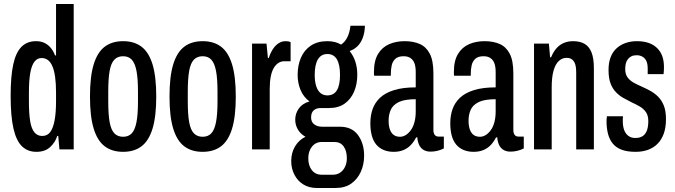

<svg xmlns="http://www.w3.org/2000/svg" viewBox="-20 -744 3360 956"><path d="M161 12Q118 12 89.5 -15.5Q61 -43 47 -104Q33 -165 33 -266Q33 -364 46 -423.5Q59 -483 87 -511Q115 -539 159 -539Q183 -539 201 -530.5Q219 -522 232.5 -506Q246 -490 254 -468H259V-724H347V0H276L270 -67H265Q255 -35 229.5 -11.5Q204 12 161 12ZM190 -67Q216 -67 230.5 -87Q245 -107 252 -145.5Q259 -184 259 -240V-283Q259 -328 254.5 -360.5Q250 -393 241 -414Q232 -435 218.5 -445Q205 -455 187 -455Q166 -455 152 -437.5Q138 -420 131 -382.5Q124 -345 124 -283V-240Q124 -180 130 -142Q136 -104 151 -85.5Q166 -67 190 -67Z M593 12Q538 12 501.5 -15.5Q465 -43 446.5 -103.5Q428 -164 428 -263Q428 -363 446.5 -423.5Q465 -484 501.5 -511.5Q538 -539 593 -539Q648 -539 684.5 -511.5Q721 -484 739.5 -423.5Q758 -363 758 -263Q758 -164 739.5 -103.5Q721 -43 684.5 -15.5Q648 12 593 12ZM593 -63Q620 -63 636 -80Q652 -97 659.5 -135.5Q667 -174 667 -238V-288Q667 -353 659.5 -391.5Q652 -430 636 -447Q620 -464 593 -464Q566 -464 549.5 -447Q533 -430 526 -391.5Q519 -353 519 -288V-238Q519 -174 526 -135.5Q533 -97 549.5 -80Q566 -63 593 -63Z M989 12Q934 12 897.5 -15.5Q861 -43 842.5 -103.5Q824 -164 824 -263Q824 -363 842.5 -423.5Q861 -484 897.5 -511.5Q934 -539 989 -539Q1044 -539 1080.5 -511.5Q1117 -484 1135.5 -423.5Q1154 -363 1154 -263Q1154 -164 1135.5 -103.5Q1117 -43 1080.5 -15.5Q1044 12 989 12ZM989 -63Q1016 -63 1032 -80Q1048 -97 1055.5 -135.5Q1063 -174 1063 -238V-288Q1063 -353 1055.5 -391.5Q1048 -430 1032 -447Q1016 -464 989 -464Q962 -464 945.5 -447Q929 -430 922 -391.5Q915 -353 915 -288V-238Q915 -174 922 -135.5Q929 -97 945.5 -80Q962 -63 989 -63Z M1235 0V-527H1307L1314 -455H1318Q1328 -484 1340.5 -502Q1353 -520 1368.5 -529.5Q1384 -539 1402 -539Q1409 -539 1415 -538Q1421 -537 1427 -534V-439H1395Q1380 -439 1367 -431Q1354 -423 1344 -407Q1334 -391 1328.5 -364.5Q1323 -338 1323 -301V0Z M1557 192Q1519 192 1490.5 174.5Q1462 157 1446 126Q1430 95 1430 58Q1430 17 1449 -15Q1468 -47 1501 -63Q1476 -77 1463 -99.5Q1450 -122 1450 -148Q1450 -179 1468 -204Q1486 -229 1521 -239Q1491 -261 1476.5 -296Q1462 -331 1462 -371Q1462 -419 1478.5 -457Q1495 -495 1528 -517Q1561 -539 1610 -539Q1631 -539 1648 -534.5Q1665 -530 1678 -522Q1696 -533 1708.5 -556.5Q1721 -580 1725 -616H1797Q1796 -581 1786 -555Q1776 -529 1759 -513Q1742 -497 1721 -490Q1740 -466 1749.5 -436.5Q1759 -407 1759 -372Q1759 -325 1743 -287.5Q1727 -250 1696 -228Q1665 -206 1618 -206H1576Q1555 -206 1542 -194.5Q1529 -183 1529 -159Q1529 -136 1545 -124.5Q1561 -113 1584 -113H1673Q1732 -113 1762.5 -71.5Q1793 -30 1793 31Q1793 75 1776.5 111.5Q1760 148 1729 170Q1698 192 1651 192ZM1582 126H1637Q1659 126 1674.5 115Q1690 104 1698.5 85.5Q1707 67 1707 44Q1707 7 1691 -15Q1675 -37 1646 -37H1582Q1552 -37 1533.5 -14Q1515 9 1515 44Q1515 81 1533 103.5Q1551 126 1582 126ZM1610 -269Q1642 -269 1657.5 -294.5Q1673 -320 1673 -371Q1673 -422 1657.5 -448.5Q1642 -475 1610 -475Q1579 -475 1563 -448.5Q1547 -422 1547 -371Q1547 -338 1554.5 -315Q1562 -292 1576 -280.5Q1590 -269 1610 -269Z M1940 12Q1913 12 1891 3Q1869 -6 1854 -23.5Q1839 -41 1831.5 -68Q1824 -95 1824 -130Q1824 -168 1835 -200Q1846 -232 1871.5 -256.5Q1897 -281 1941 -295Q1985 -309 2050 -309V-385Q2050 -411 2044 -428Q2038 -445 2024.5 -454.5Q2011 -464 1990 -464Q1963 -464 1949 -451.5Q1935 -439 1930.5 -419Q1926 -399 1926 -375V-367H1843Q1842 -371 1842 -376Q1842 -381 1842 -386Q1842 -442 1862.5 -475.5Q1883 -509 1917.5 -524Q1952 -539 1995 -539Q2038 -539 2070 -525Q2102 -511 2120 -476.5Q2138 -442 2138 -379V-98Q2138 -81 2144.5 -72.5Q2151 -64 2163 -64H2190V-5Q2177 2 2159.5 6.5Q2142 11 2124 11Q2102 11 2087.5 1.5Q2073 -8 2066 -24.5Q2059 -41 2058 -60H2052Q2042 -40 2027 -23.5Q2012 -7 1990.5 2.5Q1969 12 1940 12ZM1972 -63Q1986 -63 1999.5 -71Q2013 -79 2025 -95Q2037 -111 2043.5 -135Q2050 -159 2050 -190V-250Q1994 -250 1965 -235.5Q1936 -221 1925.5 -197Q1915 -173 1915 -144Q1915 -117 1921.5 -99Q1928 -81 1940.5 -72Q1953 -63 1972 -63Z M2338 12Q2311 12 2289 3Q2267 -6 2252 -23.5Q2237 -41 2229.5 -68Q2222 -95 2222 -130Q2222 -168 2233 -200Q2244 -232 2269.5 -256.5Q2295 -281 2339 -295Q2383 -309 2448 -309V-385Q2448 -411 2442 -428Q2436 -445 2422.5 -454.5Q2409 -464 2388 -464Q2361 -464 2347 -451.5Q2333 -439 2328.5 -419Q2324 -399 2324 -375V-367H2241Q2240 -371 2240 -376Q2240 -381 2240 -386Q2240 -442 2260.5 -475.5Q2281 -509 2315.5 -524Q2350 -539 2393 -539Q2436 -539 2468 -525Q2500 -511 2518 -476.5Q2536 -442 2536 -379V-98Q2536 -81 2542.5 -72.5Q2549 -64 2561 -64H2588V-5Q2575 2 2557.5 6.5Q2540 11 2522 11Q2500 11 2485.5 1.5Q2471 -8 2464 -24.5Q2457 -41 2456 -60H2450Q2440 -40 2425 -23.5Q2410 -7 2388.5 2.5Q2367 12 2338 12ZM2370 -63Q2384 -63 2397.5 -71Q2411 -79 2423 -95Q2435 -111 2441.5 -135Q2448 -159 2448 -190V-250Q2392 -250 2363 -235.5Q2334 -221 2323.5 -197Q2313 -173 2313 -144Q2313 -117 2319.5 -99Q2326 -81 2338.5 -72Q2351 -63 2370 -63Z M2639 0V-527H2713L2719 -459H2724Q2736 -488 2752.5 -505.5Q2769 -523 2789.5 -531Q2810 -539 2833 -539Q2868 -539 2891 -525.5Q2914 -512 2925.5 -482.5Q2937 -453 2937 -405V0H2849V-382Q2849 -398 2847 -411.5Q2845 -425 2839.5 -435Q2834 -445 2824.5 -450.5Q2815 -456 2801 -456Q2779 -456 2762 -440Q2745 -424 2736 -391.5Q2727 -359 2727 -309V0Z M3145 12Q3102 12 3074 1Q3046 -10 3030 -30.5Q3014 -51 3007 -79Q3000 -107 3000 -140Q3000 -145 3000.5 -152Q3001 -159 3002 -165H3082Q3081 -158 3081 -152.5Q3081 -147 3081 -141Q3081 -116 3087.5 -97.5Q3094 -79 3108 -68Q3122 -57 3143 -57Q3167 -57 3181 -67Q3195 -77 3201.5 -95.5Q3208 -114 3208 -141Q3208 -169 3196 -186Q3184 -203 3165 -214Q3146 -225 3124 -235Q3104 -245 3083.5 -256.5Q3063 -268 3046 -286Q3029 -304 3019.5 -330Q3010 -356 3010 -396Q3010 -431 3020 -458Q3030 -485 3049.5 -503Q3069 -521 3095 -530Q3121 -539 3151 -539Q3184 -539 3209 -530.5Q3234 -522 3251.5 -505Q3269 -488 3277.5 -464.5Q3286 -441 3286 -410Q3286 -402 3285.5 -392.5Q3285 -383 3284 -375H3205V-402Q3205 -427 3198 -441Q3191 -455 3178.5 -462Q3166 -469 3150 -469Q3135 -469 3124.5 -464Q3114 -459 3106.5 -449.5Q3099 -440 3096 -427.5Q3093 -415 3093 -400Q3093 -375 3104.5 -359Q3116 -343 3135 -332.5Q3154 -322 3175 -313Q3195 -304 3216.5 -292.5Q3238 -281 3256 -263.5Q3274 -246 3285 -219Q3296 -192 3296 -151Q3296 -109 3285 -78.5Q3274 -48 3254 -28Q3234 -8 3206.5 2Q3179 12 3145 12Z"/></svg>

Font: Archivo ExtraCondensed Medium
Style: Regular
Weight: 500
Width: 2
Designer: Hector Gatti
Foundry: Omnibus-Type
Version: Version 2.001